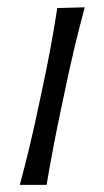

<svg xmlns="http://www.w3.org/2000/svg" viewBox="-20 -518 292 538"><path d="M35.5 0Q50.5 -55.5 62.8 -107Q75 -158.5 88 -219.5L98.5 -269Q112.5 -334.5 122.2 -387.2Q132 -440 140.5 -495.5L217.5 -497.5Q202.5 -442 189.8 -389Q177 -336 163 -269L152.5 -219.5Q139.5 -158.5 129.8 -107Q120 -55.5 110.5 0Z"/></svg>

Font: Commissioner Flair Light
Style: Italic
Weight: 300
Italic angle: -12°
Designer: Kostas Bartsokas
Foundry: Kostas Bartsokas
Version: Version 1.000; ttfautohint (v1.8.3)